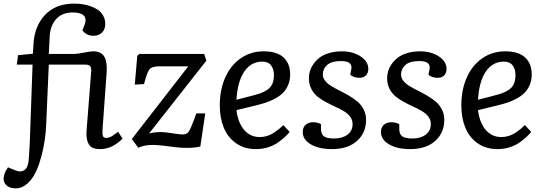

<svg xmlns="http://www.w3.org/2000/svg" viewBox="-61 -802 2979 1051"><path d="M337.9 -733.9Q278.8 -733.9 246.3 -697.5Q213.9 -661.1 210.9 -602.1L206.1 -506.8H349.1Q361.3 -506.8 397.7 -513.9Q434.1 -521 450.2 -521Q491.2 -521 508.8 -493.7Q526.4 -466.3 522.9 -408.2L500 -89.8Q498.5 -65.9 502.9 -56.4Q507.3 -46.9 522.9 -46.9Q532.7 -46.9 545.2 -53.2Q557.6 -59.6 563.5 -64.2Q569.3 -68.8 585 -81.1L609.9 -43Q552.7 14.2 486.8 14.2Q442.9 14.2 427 -9Q411.1 -32.2 412.1 -77.1L438 -408.2Q439.9 -427.2 434.1 -437.7Q428.2 -448.2 408.2 -448.2H206.1L191.9 -122.1Q189 -35.6 165.8 52.7Q142.6 141.1 106.9 184.1Q69.8 229 25.9 229Q-4.4 229 -22 215.6Q-39.6 202.1 -41 180.2Q-42.5 149.4 -17.1 113.8L23.9 130.9Q51.3 142.1 71 130.1Q90.8 118.2 95.2 82Q98.1 55.7 102.1 -22.9L117.2 -448.2H30.8L38.1 -500L119.1 -507.8L122.1 -559.1Q127.4 -658.7 185.5 -720.5Q243.7 -782.2 344.2 -782.2Q366.2 -782.2 388.2 -779.3Q410.2 -776.4 433.6 -768.3Q457 -760.3 474.6 -748.3Q492.2 -736.3 503.7 -716.3Q515.1 -696.3 515.1 -670.9Q515.1 -641.1 497.1 -623.5Q479 -606 449.2 -606Q431.6 -606 415.8 -614Q399.9 -622.1 390.1 -636.2L401.9 -665Q414.6 -700.7 397 -717.3Q379.4 -733.9 337.9 -733.9Z M701.7 -506.8H1056.6L1068.8 -470.2L755.4 -71.8Q786.6 -79.1 819.8 -79.1Q842.3 -79.1 882.8 -72.5Q923.3 -65.9 938.5 -65.9Q961.4 -65.9 971.9 -81.1Q982.4 -96.2 1002 -148.9Q1003.9 -155.8 1005.4 -159.4Q1006.8 -163.1 1009.3 -169.4Q1011.7 -175.8 1013.7 -181.2H1062.5L1035.6 0Q1004.4 7.3 967 7.6Q929.7 7.8 900.4 3.9Q871.1 0 834.5 -4.4Q797.9 -8.8 774.4 -8.8Q729.5 -8.8 695.8 6.8L660.6 -41L969.7 -439H810.5Q771 -439 757.3 -422.4Q743.7 -405.8 727.5 -341.8L676.8 -338.9L690.4 -496.1Z M1382.3 -521Q1455.1 -521 1491.2 -487.5Q1527.3 -454.1 1527.3 -394Q1527.3 -362.3 1516.1 -336.4Q1504.9 -310.5 1487.8 -293.5Q1470.7 -276.4 1444.8 -262.5Q1418.9 -248.5 1396.2 -241Q1373.5 -233.4 1344.2 -226.1L1233.4 -199.2Q1235.8 -172.9 1244.4 -147.7Q1252.9 -122.6 1267.8 -100.6Q1282.7 -78.6 1306.6 -65.2Q1330.6 -51.8 1360.4 -51.8Q1381.3 -51.8 1400.9 -57.6Q1420.4 -63.5 1438.2 -75.4Q1456.1 -87.4 1465.6 -95.2Q1475.1 -103 1490.2 -117.2L1524.4 -80.1Q1513.2 -65.9 1499 -52.7Q1484.9 -39.6 1461.7 -22.7Q1438.5 -5.9 1406.7 4.2Q1375 14.2 1340.3 14.2Q1277.3 14.2 1231.9 -17.3Q1186.5 -48.8 1164.3 -102.3Q1142.1 -155.8 1142.1 -225.1Q1142.1 -310.5 1171.9 -377.7Q1201.7 -444.8 1256.6 -482.9Q1311.5 -521 1382.3 -521ZM1438.5 -391.1Q1438.5 -423.3 1422.9 -444.1Q1407.2 -464.8 1375 -464.8Q1313 -464.8 1275.9 -409.7Q1238.8 -354.5 1233.4 -255.9L1334.5 -282.2Q1389.6 -296.4 1414.1 -320.3Q1438.5 -344.2 1438.5 -391.1Z M1768.1 -43.9Q1813 -43.9 1841.1 -64.9Q1869.1 -85.9 1869.1 -123Q1869.1 -145 1856 -162.8Q1842.8 -180.7 1821.8 -193.1Q1800.8 -205.6 1775.1 -217.3Q1749.5 -229 1723.9 -242.7Q1698.2 -256.3 1677.2 -273.2Q1656.2 -290 1643.1 -315.7Q1629.9 -341.3 1629.9 -374Q1629.9 -392.6 1635.3 -411.6Q1640.6 -430.7 1654.3 -450.7Q1668 -470.7 1687.7 -486.1Q1707.5 -501.5 1739.3 -511.2Q1771 -521 1810.1 -521Q1870.6 -521 1912.8 -493.4Q1955.1 -465.8 1955.1 -424.8Q1955.1 -402.3 1941.9 -389.2Q1928.7 -376 1907.2 -376Q1875 -376 1856 -393.1L1861.8 -421.9Q1866.7 -443.4 1853.5 -455.6Q1840.3 -467.8 1806.2 -467.8Q1753.9 -467.8 1730 -446.5Q1706.1 -425.3 1706.1 -394Q1706.1 -375.5 1719 -359.4Q1731.9 -343.3 1752.9 -330.6Q1773.9 -317.9 1799.1 -305.4Q1824.2 -293 1849.6 -278.1Q1875 -263.2 1896 -245.6Q1917 -228 1929.9 -202.4Q1942.9 -176.8 1942.9 -146Q1942.9 -75.2 1893.1 -30.5Q1843.3 14.2 1755.9 14.2Q1685.1 14.2 1640.6 -11.7Q1596.2 -37.6 1596.2 -79.1Q1596.2 -105.5 1612.3 -119.1Q1628.4 -132.8 1651.9 -132.8Q1678.2 -132.8 1696.3 -122.1V-96.2Q1696.3 -67.9 1712.2 -55.9Q1728 -43.9 1768.1 -43.9Z M2196.3 -43.9Q2241.2 -43.9 2269.3 -64.9Q2297.4 -85.9 2297.4 -123Q2297.4 -145 2284.2 -162.8Q2271 -180.7 2250 -193.1Q2229 -205.6 2203.4 -217.3Q2177.7 -229 2152.1 -242.7Q2126.5 -256.3 2105.5 -273.2Q2084.5 -290 2071.3 -315.7Q2058.1 -341.3 2058.1 -374Q2058.1 -392.6 2063.5 -411.6Q2068.8 -430.7 2082.5 -450.7Q2096.2 -470.7 2116 -486.1Q2135.7 -501.5 2167.5 -511.2Q2199.2 -521 2238.3 -521Q2298.8 -521 2341.1 -493.4Q2383.3 -465.8 2383.3 -424.8Q2383.3 -402.3 2370.1 -389.2Q2356.9 -376 2335.4 -376Q2303.2 -376 2284.2 -393.1L2290 -421.9Q2294.9 -443.4 2281.7 -455.6Q2268.6 -467.8 2234.4 -467.8Q2182.1 -467.8 2158.2 -446.5Q2134.3 -425.3 2134.3 -394Q2134.3 -375.5 2147.2 -359.4Q2160.2 -343.3 2181.2 -330.6Q2202.1 -317.9 2227.3 -305.4Q2252.4 -293 2277.8 -278.1Q2303.2 -263.2 2324.2 -245.6Q2345.2 -228 2358.2 -202.4Q2371.1 -176.8 2371.1 -146Q2371.1 -75.2 2321.3 -30.5Q2271.5 14.2 2184.1 14.2Q2113.3 14.2 2068.8 -11.7Q2024.4 -37.6 2024.4 -79.1Q2024.4 -105.5 2040.5 -119.1Q2056.6 -132.8 2080.1 -132.8Q2106.4 -132.8 2124.5 -122.1V-96.2Q2124.5 -67.9 2140.4 -55.9Q2156.2 -43.9 2196.3 -43.9Z M2704.6 -521Q2777.3 -521 2813.5 -487.5Q2849.6 -454.1 2849.6 -394Q2849.6 -362.3 2838.4 -336.4Q2827.1 -310.5 2810.1 -293.5Q2793 -276.4 2767.1 -262.5Q2741.2 -248.5 2718.5 -241Q2695.8 -233.4 2666.5 -226.1L2555.7 -199.2Q2558.1 -172.9 2566.7 -147.7Q2575.2 -122.6 2590.1 -100.6Q2605 -78.6 2628.9 -65.2Q2652.8 -51.8 2682.6 -51.8Q2703.6 -51.8 2723.1 -57.6Q2742.7 -63.5 2760.5 -75.4Q2778.3 -87.4 2787.8 -95.2Q2797.4 -103 2812.5 -117.2L2846.7 -80.1Q2835.4 -65.9 2821.3 -52.7Q2807.1 -39.6 2783.9 -22.7Q2760.7 -5.9 2729 4.2Q2697.3 14.2 2662.6 14.2Q2599.6 14.2 2554.2 -17.3Q2508.8 -48.8 2486.6 -102.3Q2464.4 -155.8 2464.4 -225.1Q2464.4 -310.5 2494.1 -377.7Q2523.9 -444.8 2578.9 -482.9Q2633.8 -521 2704.6 -521ZM2760.7 -391.1Q2760.7 -423.3 2745.1 -444.1Q2729.5 -464.8 2697.3 -464.8Q2635.3 -464.8 2598.1 -409.7Q2561 -354.5 2555.7 -255.9L2656.7 -282.2Q2711.9 -296.4 2736.3 -320.3Q2760.7 -344.2 2760.7 -391.1Z"/></svg>

Font: Literata Book
Style: Italic
Weight: 400
Italic angle: -3°
Designer: Latin by Veronika Burian and Jose Scaglione. Greek by Irene Vlachou. Cyrillic by Vera Evstafieva
Foundry: TypeTogether
Version: Version 1.003;PS 001.003;hotconv 1.0.88;makeotf.lib2.5.64775